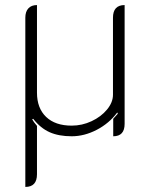

<svg xmlns="http://www.w3.org/2000/svg" viewBox="-20 -529 592 758"><path d="M80 -459Q80 -483 92 -496Q104 -509 126 -509V-163Q126 -102 162 -67.5Q198 -33 263 -33Q304 -33 341.5 -50.5Q379 -68 402.5 -96.5Q426 -125 426 -155V-459Q426 -509 472 -509V-40Q472 9 427 9V-60L445 -80L443 -85Q411 -42 362 -16.5Q313 9 263 9Q212 9 176 -7Q140 -23 111 -60L107 -58Q113 -47 126 -32V159Q126 209 80 209Z"/></svg>

Font: K2D Thin
Style: Regular
Weight: 100
Designer: Katatrad Aksorn Co.,Ltd.
Foundry: Cadson Demak Co.,Ltd.
Version: Version 1.000; ttfautohint (v1.6)